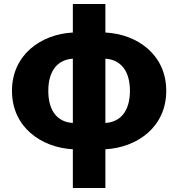

<svg xmlns="http://www.w3.org/2000/svg" viewBox="-20 -740 893 962"><path d="M345 -124C269 -128 222 -183 222 -285C222 -386 269 -441 345 -446ZM345 202H508V8C667 -1 813 -103 813 -285C813 -466 668 -569 508 -577V-720H345V-577C186 -569 40 -466 40 -285C40 -103 186 -1 345 8ZM508 -446C584 -441 631 -386 631 -285C631 -183 583 -128 508 -124Z"/></svg>

Font: Noto Sans HK Black
Style: Regular
Weight: 900
Designer: Ryoko NISHIZUKA 西塚涼子 (kana, bopomofo & ideographs); Paul D. Hunt (Latin, Greek & Cyrillic); Sandoll Communications 산돌커뮤니
Foundry: Adobe
Version: Version 2.004;hotconv 1.0.118;makeotfexe 2.5.65603